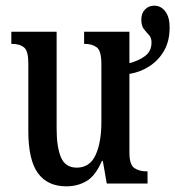

<svg xmlns="http://www.w3.org/2000/svg" viewBox="-20 -648 619 678"><path d="M214 10Q148 10 114 -36.5Q80 -83 80 -186V-425Q80 -468 65 -480.5Q50 -493 23 -493H20V-536H180V-193Q180 -128 195.5 -92Q211 -56 251 -56Q297 -56 317.5 -100.5Q338 -145 338 -217V-421Q338 -469 321.5 -481Q305 -493 280 -493H277V-536H437V-425Q469 -433 492 -450Q515 -467 515 -498Q515 -515 506 -524.5Q497 -534 488 -545.5Q479 -557 479 -579Q479 -601 492 -614.5Q505 -628 525 -628Q548 -628 563.5 -608Q579 -588 579 -551Q579 -503 559.5 -469Q540 -435 507.5 -414Q475 -393 437 -387V-110Q437 -66 454.5 -54.5Q472 -43 496 -43H501V0H357L343 -80H340Q317 -27 285.5 -8.5Q254 10 214 10Z"/></svg>

Font: Noto Serif ExtraCondensed Medium
Style: Regular
Weight: 500
Width: 2
Designer: Monotype Design Team
Foundry: Monotype Imaging Inc.
Version: Version 2.015